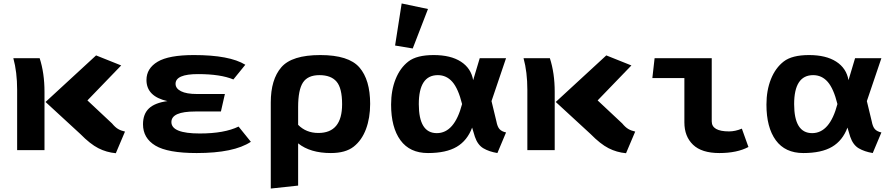

<svg xmlns="http://www.w3.org/2000/svg" viewBox="-20 -867 5165 1109"><path d="M57 -531H209Q237 -445 237 -337V0H79V-348Q79 -451 57 -531ZM243 -278 535 -547 680 -489 485 -287 627 -154Q645 -132 662 -122Q679 -112 702 -107L649 18Q595 13 548 -11Q501 -35 444 -93Z M806 -149Q806 -208 840 -240.5Q874 -273 947 -283Q826 -310 826 -405Q826 -472 890.5 -510.5Q955 -549 1100 -549Q1306 -549 1397 -493L1328 -408Q1254 -439 1124 -439Q994 -439 994 -383Q994 -356 1025.5 -340Q1057 -324 1118 -324H1279L1256 -223H1108Q970 -223 970 -162Q970 -96 1134 -96Q1276 -96 1358 -136L1429 -48Q1331 17 1116 17Q949 17 877.5 -26Q806 -69 806 -149Z M1544 222V-275Q1544 -408 1605 -478.5Q1666 -549 1830 -549Q1994 -549 2056 -477.5Q2118 -406 2118 -267Q2118 -186 2094 -121.5Q2070 -57 2023 -20Q1976 17 1891 17Q1772 17 1702 -39V205ZM1702 -146Q1748 -99 1819 -99Q1956 -99 1956 -265Q1956 -358 1924 -395.5Q1892 -433 1825 -433Q1758 -433 1730 -390.5Q1702 -348 1702 -248Z M2239 -263Q2239 -345 2265 -410Q2291 -475 2339 -512Q2387 -549 2485 -549Q2583 -549 2642 -511Q2701 -473 2713 -404L2751 -531H2903L2819 -283L2847 -167Q2853 -134 2866 -120.5Q2879 -107 2903 -102L2853 17Q2805 9 2772 -10.5Q2739 -30 2723 -77L2707 -130Q2679 -55 2618 -19Q2557 17 2452 17Q2347 17 2293 -57Q2239 -131 2239 -263ZM2503 -98Q2605 -98 2649 -266Q2627 -355 2593 -394Q2559 -433 2509 -433Q2399 -433 2399 -265.5Q2399 -98 2503 -98ZM2262 -604 2300 -847 2452 -815 2364 -587Z M3004 -531H3156Q3184 -445 3184 -337V0H3026V-348Q3026 -451 3004 -531ZM3190 -278 3482 -547 3627 -489 3432 -287 3574 -154Q3592 -132 3609 -122Q3626 -112 3649 -107L3596 18Q3542 13 3495 -11Q3448 -35 3391 -93Z M3748 -416 3761 -531H4091V-166Q4091 -108 4191 -108Q4227 -108 4265 -124L4303 -18Q4237 17 4135 17Q4033 17 3983 -31Q3933 -79 3933 -160V-416Z M4407 -263Q4407 -345 4433 -410Q4459 -475 4507 -512Q4555 -549 4653 -549Q4751 -549 4810 -511Q4869 -473 4881 -404L4919 -531H5071L4987 -283L5015 -167Q5021 -134 5034 -120.5Q5047 -107 5071 -102L5021 17Q4973 9 4940 -10.5Q4907 -30 4891 -77L4875 -130Q4847 -55 4786 -19Q4725 17 4620 17Q4515 17 4461 -57Q4407 -131 4407 -263ZM4671 -98Q4773 -98 4817 -266Q4795 -355 4761 -394Q4727 -433 4677 -433Q4567 -433 4567 -265.5Q4567 -98 4671 -98Z"/></svg>

Font: Fix15 Mono
Style: Bold
Weight: 700
Designer: Carrois Corporate & Edenspiekermann AG
Foundry: Carrois Corporate GbR & Edenspiekermann AG
Version: Version 3.206